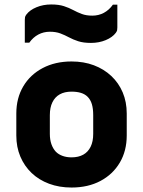

<svg xmlns="http://www.w3.org/2000/svg" viewBox="-20 -827 640 859"><path d="M300 -552Q355 -552 400 -535Q445 -518 478 -487Q511 -456 529 -413.5Q547 -371 547 -319V-221Q547 -152 516 -99.5Q485 -47 429.5 -17.5Q374 12 300 12Q245 12 199.5 -5Q154 -22 121.5 -53Q89 -84 71 -126.5Q53 -169 53 -221V-319Q53 -388 84 -440.5Q115 -493 171 -522.5Q227 -552 300 -552ZM300 -417Q269 -417 247.5 -405Q226 -393 214.5 -369.5Q203 -346 203 -312V-228Q203 -202 210 -182Q217 -162 230 -148Q242 -136 260 -129.5Q278 -123 300 -123Q331 -123 352.5 -135Q374 -147 385.5 -170.5Q397 -194 397 -228V-312Q397 -341 391 -361Q385 -381 372 -394Q360 -406 342 -411.5Q324 -417 300 -417ZM393 -757Q421 -757 444.5 -769.5Q468 -782 485 -806H505Q505 -788 505 -770Q505 -752 505 -735.5Q505 -719 505 -704Q505 -696 504 -691.5Q503 -687 498 -680Q483 -660 453 -647.5Q423 -635 387 -635Q353 -635 330 -642.5Q307 -650 288.5 -660Q270 -670 250 -677.5Q230 -685 203 -685Q175 -685 151.5 -672.5Q128 -660 111 -636H91Q91 -655 91 -672.5Q91 -690 91 -707Q91 -724 91 -738Q91 -746 92 -750.5Q93 -755 98 -762Q113 -782 143 -794.5Q173 -807 209 -807Q243 -807 266 -799.5Q289 -792 307.5 -782Q326 -772 346 -764.5Q366 -757 393 -757Z"/></svg>

Font: Recursive ExtraBold
Style: Regular
Weight: 800
Version: Version 1.085